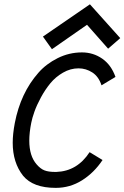

<svg xmlns="http://www.w3.org/2000/svg" viewBox="-20 -885 587 906"><path d="M404.3 -864.7 547.4 -705.1 490.2 -655.3 390.6 -768.1 225.1 -652.8 182.6 -712.4ZM350.6 -562.5Q312.5 -562.5 277.3 -542.2Q242.2 -522 217.5 -491.9Q192.9 -461.9 173.1 -425.3Q153.3 -388.7 142.6 -358.4Q131.8 -328.1 127.4 -305.2Q118.2 -258.8 118.2 -221.2Q118.2 -148.9 152.8 -109.4Q170.9 -88.4 189.7 -81.1Q208.5 -73.7 239.3 -73.7H246.1Q344.2 -77.1 402.8 -167L463.9 -129.9Q423.8 -69.8 367.2 -34.2Q310.5 1.5 243.7 1.5H242.2Q136.2 1.5 88.9 -55.7Q40 -117.7 40 -211.4Q40 -252.4 49.8 -304.2Q77.1 -446.3 161.1 -541.5Q197.8 -583.5 252 -610.6Q306.2 -637.7 366.7 -637.7Q419.9 -637.7 462.4 -608.2Q504.9 -578.6 524.9 -522L459 -482.4Q445.8 -523.4 415.8 -543Q385.7 -562.5 350.6 -562.5Z"/></svg>

Font: Fantasque Sans Mono
Style: Italic
Weight: 400
Italic angle: -11°
Monospace: yes
Designer: Jany Belluz
Version: Version 1.8.0 ; ttfautohint (v1.8.2)